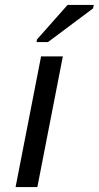

<svg xmlns="http://www.w3.org/2000/svg" viewBox="-20 -756 399 776"><path d="M131 0H43L146 -528H234ZM174 -586H128L129 -596L253 -736H359L356 -722Z"/></svg>

Font: Libra Sans
Style: Italic
Weight: 400
Italic angle: -12°
Foundry: Context Ltd
Version: Version 1.002